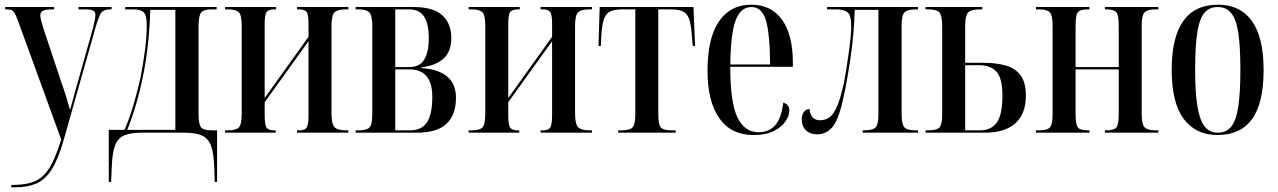

<svg xmlns="http://www.w3.org/2000/svg" viewBox="-20 -566 5451 819"><path d="M28 223Q72 223 104 215.5Q136 208 160 187.5Q184 167 203 128.5Q222 90 241 29L59 -471Q46 -507 38 -516.5Q30 -526 8 -526H2V-536H211V-526H205Q174 -526 163 -520Q152 -514 152 -500Q152 -490 156.5 -474.5Q161 -459 167 -439L236 -232Q248 -198 254 -179.5Q260 -161 265 -144Q270 -127 279 -97Q286 -121 294.5 -154Q303 -187 313 -220L376 -444Q387 -487 387 -502Q387 -514 378.5 -520Q370 -526 342 -526H315V-536H456V-526H451Q433 -526 422.5 -520.5Q412 -515 405 -499.5Q398 -484 389 -454L252 30Q228 114 200 157.5Q172 201 134.5 217Q97 233 46 233H28Z M444 210V-12H511Q532 -60 549 -117.5Q566 -175 579 -233Q591 -294 598.5 -352.5Q606 -411 606 -457Q606 -500 593.5 -513Q581 -526 549 -526H514V-536H904V-526H883Q848 -526 837.5 -512Q827 -498 827 -451V-82Q827 -37 837 -23.5Q847 -10 885 -10H906V210H896L894 148Q892 89 880.5 57Q869 25 842.5 12.5Q816 0 766 0H585Q537 0 510 11.5Q483 23 471 54Q459 85 457 142L454 210ZM523 -12H728V-524H621Q617 -379 592 -251Q567 -123 523 -12Z M940 0V-10H952Q986 -10 998.5 -22Q1011 -34 1011 -82V-454Q1011 -502 998.5 -514Q986 -526 952 -526H940V-536H1158V-526H1151Q1126 -526 1117.5 -515Q1109 -504 1109 -464V-148L1296 -409V-465Q1296 -503 1288 -514.5Q1280 -526 1257 -526H1247V-536H1466V-526H1456Q1420 -526 1407 -513.5Q1394 -501 1394 -454V-84Q1394 -37 1407 -23.5Q1420 -10 1456 -10H1466V0H1247V-10H1258Q1281 -10 1288.5 -22.5Q1296 -35 1296 -76V-390L1109 -130V-74Q1109 -32 1117.5 -21Q1126 -10 1150 -10H1156V0Z M1497 0V-10H1509Q1543 -10 1555.5 -21.5Q1568 -33 1568 -80V-455Q1568 -500 1555.5 -513Q1543 -526 1509 -526H1497V-536H1743Q1828 -536 1866.5 -501Q1905 -466 1905 -404Q1905 -347 1873 -317Q1841 -287 1776 -278V-276Q1925 -266 1925 -149Q1925 -76 1884.5 -38Q1844 0 1758 0ZM1726 -280Q1771 -280 1790 -312.5Q1809 -345 1809 -401Q1809 -465 1789 -495.5Q1769 -526 1725 -526H1666V-280ZM1728 -10Q1779 -10 1801.5 -44.5Q1824 -79 1824 -153Q1824 -270 1726 -270H1666V-10Z M1979 0V-10H1991Q2025 -10 2037.5 -22Q2050 -34 2050 -82V-454Q2050 -502 2037.5 -514Q2025 -526 1991 -526H1979V-536H2197V-526H2190Q2165 -526 2156.5 -515Q2148 -504 2148 -464V-148L2335 -409V-465Q2335 -503 2327 -514.5Q2319 -526 2296 -526H2286V-536H2505V-526H2495Q2459 -526 2446 -513.5Q2433 -501 2433 -454V-84Q2433 -37 2446 -23.5Q2459 -10 2495 -10H2505V0H2286V-10H2297Q2320 -10 2327.5 -22.5Q2335 -35 2335 -76V-390L2148 -130V-74Q2148 -32 2156.5 -21Q2165 -10 2189 -10H2195V0Z M2617 0V-10H2630Q2667 -10 2678.5 -23Q2690 -36 2690 -81V-526H2636Q2602 -526 2583.5 -517.5Q2565 -509 2556.5 -485Q2548 -461 2545 -415L2543 -370H2533L2538 -536H2938L2945 -370H2935L2931 -415Q2928 -461 2919.5 -485Q2911 -509 2892.5 -517.5Q2874 -526 2840 -526H2788V-81Q2788 -36 2798.5 -23Q2809 -10 2846 -10H2862V0Z M3195 10Q3098 10 3048 -62Q2998 -134 2998 -263Q2998 -404 3047 -475Q3096 -546 3185 -546Q3270 -546 3316 -481.5Q3362 -417 3362 -300V-281H3095Q3095 -129 3125.5 -65.5Q3156 -2 3216 -2Q3260 -2 3286.5 -31.5Q3313 -61 3321 -128Q3347 -121 3347 -95Q3347 -72 3330.5 -48Q3314 -24 3280.5 -7Q3247 10 3195 10ZM3265 -291Q3264 -423 3247 -479.5Q3230 -536 3185 -536Q3140 -536 3118.5 -480.5Q3097 -425 3095 -291Z M3465 7Q3435 7 3417.5 -10.5Q3400 -28 3400 -57Q3400 -77 3409.5 -89Q3419 -101 3433 -101Q3435 -79 3446 -66Q3457 -53 3479 -53Q3502 -53 3520 -67Q3538 -81 3552.5 -117Q3567 -153 3581 -218Q3585 -239 3590 -271Q3595 -303 3600 -338Q3605 -373 3608 -404Q3611 -435 3611 -453Q3611 -502 3595 -514Q3579 -526 3547 -526H3508V-536H3896V-526H3890Q3851 -526 3838.5 -513.5Q3826 -501 3826 -459V-80Q3826 -36 3837.5 -23Q3849 -10 3888 -10H3896V0H3660V-10H3665Q3704 -10 3715.5 -23Q3727 -36 3727 -80V-524H3626Q3623 -424 3609 -326Q3595 -228 3579 -156Q3560 -62 3533.5 -27.5Q3507 7 3465 7Z M3928 0V-10H3939Q3978 -10 3988.5 -23.5Q3999 -37 3999 -79V-452Q3999 -498 3988 -512Q3977 -526 3939 -526H3928V-536H4170V-526H4160Q4121 -526 4109 -512Q4097 -498 4097 -455V-298H4179Q4228 -298 4268.5 -287Q4309 -276 4332.5 -246Q4356 -216 4356 -157Q4356 -81 4311.5 -40.5Q4267 0 4182 0ZM4160 -10Q4209 -10 4232.5 -44Q4256 -78 4256 -159Q4256 -231 4231 -259.5Q4206 -288 4156 -288H4097V-10Z M4399 0V-10H4412Q4446 -10 4458 -22Q4470 -34 4470 -80V-456Q4470 -501 4458 -513.5Q4446 -526 4412 -526H4399V-536H4627V-526H4620Q4587 -526 4577.5 -513.5Q4568 -501 4568 -456V-280H4752V-456Q4752 -501 4742 -513.5Q4732 -526 4699 -526H4693V-536H4921V-526H4909Q4875 -526 4862.5 -513.5Q4850 -501 4850 -456V-80Q4850 -36 4862.5 -23Q4875 -10 4911 -10H4921V0H4693V-10H4699Q4732 -10 4742 -22.5Q4752 -35 4752 -80V-270H4568V-80Q4568 -34 4578 -22Q4588 -10 4622 -10H4627V0Z M5173 10Q5081 10 5029.5 -58.5Q4978 -127 4978 -268Q4978 -546 5176 -546Q5270 -546 5320 -476.5Q5370 -407 5370 -268Q5370 -125 5320.5 -57.5Q5271 10 5173 10ZM5175 0Q5211 0 5232 -26Q5253 -52 5262 -111Q5271 -170 5271 -268Q5271 -368 5262 -426.5Q5253 -485 5231.5 -510.5Q5210 -536 5174 -536Q5138 -536 5117 -510.5Q5096 -485 5087 -426.5Q5078 -368 5078 -268Q5078 -169 5088 -110.5Q5098 -52 5119 -26Q5140 0 5175 0Z"/></svg>

Font: Noto Serif Display ExtraCondensed Medium
Style: Regular
Weight: 500
Width: 2
Designer: Monotype Design Team
Foundry: Monotype Imaging Inc.
Version: Version 2.009